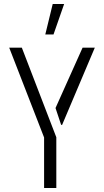

<svg xmlns="http://www.w3.org/2000/svg" viewBox="-20 -938 520 958"><path d="M206 -766 243 -918H300L247 -766ZM200 0V-252L26 -700H89L261 -253V0ZM285 -315 257 -399 392 -700H453L290 -315Z"/></svg>

Font: Stick No Bills Light
Style: Regular
Weight: 300
Version: Version 2.000